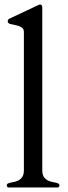

<svg xmlns="http://www.w3.org/2000/svg" viewBox="-20 -825 299 847"><path d="M242.2 -7.8Q242.2 0.5 235.4 2H16.6Q9.8 0.5 9.8 -7.8Q9.8 -13.2 16.1 -16.1Q22.5 -19 34.2 -20.8Q45.9 -22.5 57.4 -27.3Q68.8 -32.2 77.1 -42.7Q85.4 -53.2 85.4 -74.2V-683.1Q85.4 -694.3 79.6 -700.4Q73.7 -706.5 64.2 -709.7Q54.7 -712.9 43.7 -715.1Q32.7 -717.3 22 -720.2Q18.6 -721.7 16.4 -723.9Q14.2 -726.1 14.2 -731.9Q14.2 -734.9 15.9 -737.8Q17.6 -740.7 22.5 -743.2L147 -801.8Q149.4 -802.7 151.9 -804Q154.3 -805.2 155.8 -805.2Q166.5 -805.2 166.5 -791.5V-74.2Q166.5 -53.2 174.8 -42.7Q183.1 -32.2 194.6 -27.3Q206.1 -22.5 217.8 -20.8Q229.5 -19 235.8 -16.1Q242.2 -13.2 242.2 -7.8Z"/></svg>

Font: Kurinto Book Core
Style: Regular
Weight: 400
Designer: Kurinto was developed by Clint Goss from a range of fonts that are compatible with the SIL Open Font License Version 1.1
Foundry: Clinton F. Goss
Version: Version 2.196; July 25, 2020